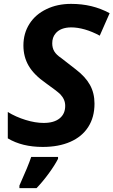

<svg xmlns="http://www.w3.org/2000/svg" viewBox="-20 -744 582 985"><path d="M20 -34.2V-169.4Q61.5 -144 111.3 -128.7Q161.1 -113.3 204.1 -113.3Q256.8 -113.3 285.6 -136.5Q314.5 -159.7 314.5 -200.7Q314.5 -218.3 308.1 -232.7Q301.8 -247.1 288.6 -261.2Q272 -276.9 215.3 -317.4Q154.3 -359.9 127.2 -406.2Q100.1 -452.6 100.1 -510.7Q100.1 -572.8 131.1 -621.6Q162.1 -670.4 218.8 -697.3Q273.9 -724.1 344.7 -724.1Q399.9 -724.1 448.5 -712.4Q497.1 -700.7 542.5 -676.3L491.7 -561Q453.1 -582 415.5 -592.8Q377.9 -603.5 345.7 -603.5Q318.4 -603.5 297.6 -595.5Q276.9 -587.4 264.6 -571.8Q248 -552.2 248 -522Q248 -498 258.5 -480.5Q269 -462.9 293.9 -446.3L368.7 -388.2Q418 -350.6 441.4 -308.6Q464.8 -266.6 464.8 -212.4Q464.8 -142.6 432.6 -92.5Q400.4 -42.5 340.6 -16.4Q280.8 9.8 199.2 9.8Q93.3 9.8 20 -34.2ZM140.1 61H277.8V70.8Q260.7 104 230.2 145.8Q199.7 187.5 167.5 221.2H79.6V208Q125 106.9 140.1 61Z"/></svg>

Font: Viking Open Sans
Style: Bold Italic
Weight: 700
Italic angle: -12°
Foundry: Ascender Corporation
Version: Version 2.000